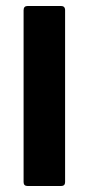

<svg xmlns="http://www.w3.org/2000/svg" viewBox="-20 -644 297 643"><path d="M73 -21Q59 -21 59 -34V-610Q59 -624 73 -624H184Q198 -624 198 -610V-34Q198 -21 184 -21Z"/></svg>

Font: Sofia Sans Semi Condensed Black
Style: Regular
Weight: 900
Designer: Botio Nikoltchev, Ani Petrova
Foundry: lettersoup
Version: Version 4.100; ttfautohint (v1.8.4.7-5d5b)